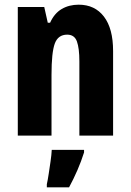

<svg xmlns="http://www.w3.org/2000/svg" viewBox="-20 -579 558 820"><path d="M316 -559Q385 -559 424 -508Q463 -457 463 -361V0H319V-317Q319 -373 308.5 -402Q298 -431 267 -431Q228 -431 214 -393Q200 -355 200 -259V0H56V-549H169L184 -482H194Q212 -522 243.5 -540.5Q275 -559 316 -559ZM339 72Q327 110 310.5 148Q294 186 275 221H180V208Q184 190 188 163.5Q192 137 196 109.5Q200 82 201 61H339Z"/></svg>

Font: Noto Sans Gujarati ExtraCondensed ExtraBold
Style: Regular
Weight: 800
Width: 2
Designer: Jelle Bosma - Monotype Design Team, Universal Thirst
Foundry: Monotype Imaging Inc.
Version: Version 2.106; ttfautohint (v1.8.4.7-5d5b)